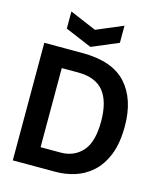

<svg xmlns="http://www.w3.org/2000/svg" viewBox="-126 -952 867 1041"><g transform="rotate(15 308.0 -431.0)"><path d="M46 0V-660H259Q429 -660 507 -573.5Q585 -487 585 -336Q585 -239 558.5 -174Q532 -109 488.5 -70.5Q445 -32 392.5 -16Q340 0 289 0ZM264 -552H173V-108H285Q361 -108 407.5 -160Q454 -212 454 -328Q454 -439 408.5 -495.5Q363 -552 264 -552ZM144 -862 293 -799 442 -862V-766L293 -703L144 -766Z"/></g></svg>

Font: Bricolage Grotesque 48pt SemiBold
Style: Regular
Weight: 600
Designer: Mathieu Triay
Foundry: Atelier Triay
Version: Version 1.000; ttfautohint (v1.8.4.7-5d5b);gftools[0.9.32]